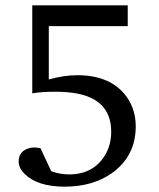

<svg xmlns="http://www.w3.org/2000/svg" viewBox="-20 -691 596 720"><path d="M50 -85Q50 -122 85 -134Q96 -138 108 -138Q117 -138 132 -135L172 -49Q205 -37 239 -37Q328 -37 372 -106Q397 -146 397 -197Q397 -331 234 -345Q212 -347 189 -347Q134 -347 101 -341V-671H459V-593H163V-393Q220 -409 270 -409Q396 -409 455 -328Q489 -280 489 -217Q489 -106 400 -42Q328 9 222 9Q121 9 72 -39Q50 -61 50 -85Z"/></svg>

Font: Khartiya
Style: Regular
Weight: 500
Version: Version 1.0.1